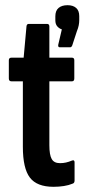

<svg xmlns="http://www.w3.org/2000/svg" viewBox="-20 -713 342 739"><path d="M186 6Q122 6 95 -29.5Q68 -65 68 -148V-400H24Q14 -400 14 -411V-481Q14 -491 24 -491H71L82 -612Q83 -621 91 -621H161Q170 -621 170 -611V-491H257Q266 -491 266 -481V-411Q266 -400 257 -400H170V-154Q170 -117 179 -101Q188 -85 211 -85Q223 -85 234 -87.5Q245 -90 257 -95Q267 -99 267 -88V-18Q267 -8 259 -6Q245 0 226 3Q207 6 186 6ZM210 -531Q203 -531 204 -540L218 -600Q208 -603 200.5 -611.5Q193 -620 193 -635V-650Q193 -672 205.5 -682.5Q218 -693 240 -693Q261 -693 273 -682.5Q285 -672 285 -651V-635Q285 -626 283 -615.5Q281 -605 276 -593L258 -538Q255 -531 250 -531Z"/></svg>

Font: Sofia Sans Extra Condensed
Style: Bold
Weight: 700
Designer: Botio Nikoltchev, Ani Petrova
Foundry: lettersoup
Version: Version 4.101